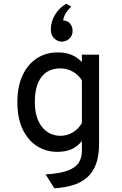

<svg xmlns="http://www.w3.org/2000/svg" viewBox="-20 -805 656 1033"><path d="M272.5 208 225.5 133.5Q303.5 128.5 345.8 112.2Q388 96 404.2 69.5Q420.5 43 420.5 7.5V-46.5Q398.5 -18 366.8 -3Q335 12 287.5 12Q229 12 180.5 -18Q132 -48 102.8 -107.5Q73.5 -167 73.5 -256Q73.5 -339.5 101.2 -399.2Q129 -459 178 -491Q227 -523 290.5 -523Q325.5 -523 351 -514.8Q376.5 -506.5 393.5 -494.2Q410.5 -482 420.5 -471V-511H513V-31Q513 33 496.8 77.2Q480.5 121.5 449.2 149.2Q418 177 373.5 190.8Q329 204.5 272.5 208ZM305.5 -74.5Q340.5 -74.5 371.2 -92.5Q402 -110.5 420.5 -143V-372.5Q403 -402 371.5 -419.5Q340 -437 305.5 -437Q237.5 -437 202.5 -390.2Q167.5 -343.5 167.5 -256Q167.5 -171 205.5 -122.8Q243.5 -74.5 305.5 -74.5ZM312.5 -581Q290 -581 271.8 -598.5Q253.5 -616 253.5 -646Q253.5 -688.5 276 -725.5Q298.5 -762.5 336 -785L363.5 -769.5Q355.5 -763 339.8 -742.5Q324 -722 319.5 -695.5Q345 -693.5 357.8 -677.2Q370.5 -661 370.5 -638.5Q370.5 -612.5 352.8 -596.8Q335 -581 312.5 -581Z"/></svg>

Font: Overpass Mono Light Medium
Style: Regular
Weight: 500
Monospace: yes
Version: Version 4.000